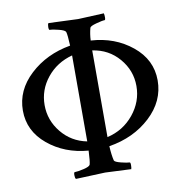

<svg xmlns="http://www.w3.org/2000/svg" viewBox="-75 -716 741 788"><g transform="rotate(-10 295.5 -321.5)"><path d="M335.9 -504.9V-143.6Q403.3 -159.2 446.3 -211.9Q489.3 -264.6 489.3 -329.6Q489.3 -394.5 446.3 -444.8Q403.3 -495.1 335.9 -504.9ZM250 -540Q248 -585 244.1 -597.7Q241.2 -605.5 216.3 -611.8Q191.4 -618.2 178.7 -618.2Q174.8 -618.2 174.8 -630.4Q174.8 -642.6 178.7 -646.5Q291 -641.6 301.3 -641.6Q311.5 -641.6 409.2 -646.5Q411.1 -640.6 411.1 -629.4Q411.1 -618.2 407.2 -618.2Q397.5 -618.2 372.1 -611.3Q346.7 -604.5 344.7 -597.7Q337.9 -572.3 336.9 -545.9Q436.5 -540 507.8 -481.9Q579.1 -423.8 579.1 -337.4Q579.1 -251 509.8 -186.5Q440.4 -122.1 336.9 -105.5Q338.9 -68.4 344.7 -44.9Q346.7 -38.1 372.1 -31.7Q397.5 -25.4 407.2 -25.4Q411.1 -25.4 411.1 -14.2Q411.1 -2.9 409.2 2.9Q311.5 -2 301.3 -2Q291 -2 178.7 2.9Q174.8 -1 174.8 -13.2Q174.8 -25.4 178.7 -25.4Q191.4 -25.4 216.3 -31.2Q241.2 -37.1 244.1 -44.9Q248 -57.6 250 -102.5Q151.4 -110.4 82 -168Q12.7 -225.6 12.7 -310.5Q12.7 -395.5 81.1 -459Q149.4 -522.5 250 -540ZM251 -140.6V-499Q185.5 -481.4 145 -431.2Q104.5 -380.9 104.5 -317.4Q104.5 -253.9 145.5 -203.6Q186.5 -153.3 251 -140.6Z"/></g></svg>

Font: CrimsonText-Roman
Style: Roman
Weight: 400
Version: Version 0.13